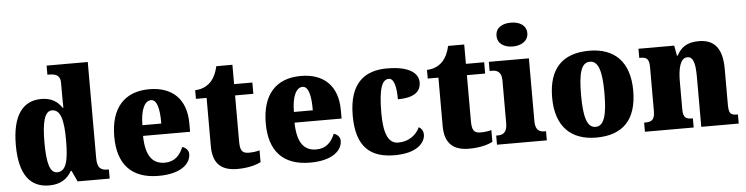

<svg xmlns="http://www.w3.org/2000/svg" viewBox="-47 -1000 4801 1236"><g transform="rotate(-5 2353.5 -382.5)"><path d="M228 10C301 10 346 -21 374 -71H379L412 0H619V-59H611C565 -59 544 -77 544 -140V-760H278V-701H286C327 -701 361 -694 361 -642V-593C361 -554 361 -510 362 -480H358C331 -519 294 -549 225 -549C106 -549 36 -460 36 -267C36 -75 106 10 228 10ZM286 -70C239 -70 221 -136 221 -269C221 -398 239 -470 287 -470C344 -470 361 -398 361 -270C361 -137 344 -70 286 -70Z M935 10C1086 10 1143 -55 1143 -113C1143 -138 1125 -155 1102 -162C1081 -110 1046 -71 982 -71C901 -71 859 -128 857 -255H1161V-309C1161 -467 1071 -551 923 -551C764 -551 672 -454 672 -266C672 -91 757 10 935 10ZM981 -324H859C859 -425 888 -480 928 -480C965 -480 982 -424 981 -324Z M1444 10C1522 10 1574 -9 1596 -21V-97C1576 -91 1550 -88 1525 -88C1480 -88 1470 -112 1470 -167V-463H1588V-536H1470V-661H1366C1357 -619 1340 -586 1323 -567C1305 -546 1270 -520 1217 -519V-463H1286V-150C1286 -32 1347 10 1444 10Z M1914 10C2065 10 2122 -55 2122 -113C2122 -138 2104 -155 2081 -162C2060 -110 2025 -71 1961 -71C1880 -71 1838 -128 1836 -255H2140V-309C2140 -467 2050 -551 1902 -551C1743 -551 1651 -454 1651 -266C1651 -91 1736 10 1914 10ZM1960 -324H1838C1838 -425 1867 -480 1907 -480C1944 -480 1961 -424 1960 -324Z M2461 10C2608 10 2659 -56 2659 -107C2659 -127 2649 -146 2630 -156C2608 -108 2559 -69 2491 -69C2425 -69 2398 -137 2398 -268C2398 -434 2424 -483 2465 -483C2501 -483 2512 -419 2512 -347C2642 -347 2661 -403 2661 -444C2661 -497 2612 -551 2459 -551C2321 -551 2213 -484 2213 -267C2213 -56 2312 10 2461 10Z M2942 10C3020 10 3072 -9 3094 -21V-97C3074 -91 3048 -88 3023 -88C2978 -88 2968 -112 2968 -167V-463H3086V-536H2968V-661H2864C2855 -619 2838 -586 2821 -567C2803 -546 2768 -520 2715 -519V-463H2784V-150C2784 -32 2845 10 2942 10Z M3279 -621C3333 -621 3379 -648 3379 -698C3379 -751 3333 -775 3279 -775C3223 -775 3180 -751 3180 -698C3180 -648 3223 -621 3279 -621ZM3122 0H3444V-59H3434C3399 -59 3375 -75 3375 -130V-536H3116V-477H3133C3167 -477 3193 -461 3193 -410V-133C3193 -76 3169 -59 3133 -59H3122Z M3763 10C3936 10 4026 -83 4026 -271C4026 -459 3927 -551 3766 -551C3593 -551 3502 -459 3502 -271C3502 -83 3601 10 3763 10ZM3765 -59C3708 -59 3689 -133 3689 -271C3689 -410 3707 -480 3764 -480C3820 -480 3840 -410 3840 -271C3840 -133 3821 -59 3765 -59Z M4078 0H4393V-59H4389C4348 -59 4330 -69 4330 -124V-303C4330 -382 4344 -454 4392 -454C4432 -454 4442 -405 4442 -320V0H4684V-59H4680C4638 -59 4625 -68 4625 -129V-359C4625 -493 4573 -551 4473 -551C4390 -551 4354 -514 4331 -470H4326L4314 -536H4083V-477H4087C4128 -477 4147 -468 4147 -413V-127C4147 -68 4124 -59 4082 -59H4078Z"/></g></svg>

Font: Noto Serif Georgian SemiCondensed Black
Style: Regular
Weight: 900
Width: 4
Designer: Monotype Design Team, Akaki Razmadze
Foundry: Google LLC
Version: Version 2.003